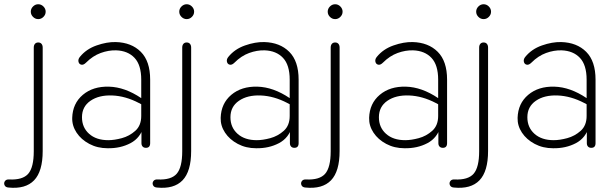

<svg xmlns="http://www.w3.org/2000/svg" viewBox="-71 -690 2887 904"><path d="M-28 155Q36 158 62 128Q88 98 88 22V-466Q88 -477 93.5 -483.5Q99 -490 109 -490Q119 -490 124.5 -483.5Q130 -477 130 -466V21Q130 117 89.5 159Q49 201 -31 193Q-45 192 -49.5 182Q-54 172 -48 163Q-42 154 -28 155ZM74 -635Q74 -649 84.5 -659.5Q95 -670 109 -670Q123 -670 133.5 -659.5Q144 -649 144 -635Q144 -621 133.5 -610.5Q123 -600 109 -600Q95 -600 84.5 -610.5Q74 -621 74 -635Z M269 -135Q271 -203 319 -243.5Q367 -284 442 -282Q517 -280 594 -228L606 -220L598 -197L583 -205Q520 -238 457.5 -240.5Q395 -243 355 -215.5Q315 -188 315 -138Q315 -90 348.5 -60Q382 -30 439 -30Q467 -30 502.5 -39.5Q538 -49 566 -74Q594 -99 594 -144V-315Q594 -384 562.5 -417.5Q531 -451 476 -453Q440 -454 403 -440.5Q366 -427 334 -395Q322 -383 311.5 -385.5Q301 -388 298.5 -399.5Q296 -411 305 -422Q335 -459 383.5 -476Q432 -493 474 -492Q548 -490 592 -446Q636 -402 636 -315V-16Q636 -5 631 0.5Q626 6 616 6Q606 6 600.5 0Q595 -6 595 -16V-97H606Q591 -41 543.5 -16Q496 9 436 8Q388 8 349.5 -12.5Q311 -33 289.5 -65.5Q268 -98 269 -135Z M671 155Q735 158 761 128Q787 98 787 22V-466Q787 -477 792.5 -483.5Q798 -490 808 -490Q818 -490 823.5 -483.5Q829 -477 829 -466V21Q829 117 788.5 159Q748 201 668 193Q654 192 649.5 182Q645 172 651 163Q657 154 671 155ZM773 -635Q773 -649 783.5 -659.5Q794 -670 808 -670Q822 -670 832.5 -659.5Q843 -649 843 -635Q843 -621 832.5 -610.5Q822 -600 808 -600Q794 -600 783.5 -610.5Q773 -621 773 -635Z M968 -135Q970 -203 1018 -243.5Q1066 -284 1141 -282Q1216 -280 1293 -228L1305 -220L1297 -197L1282 -205Q1219 -238 1156.5 -240.5Q1094 -243 1054 -215.5Q1014 -188 1014 -138Q1014 -90 1047.5 -60Q1081 -30 1138 -30Q1166 -30 1201.5 -39.5Q1237 -49 1265 -74Q1293 -99 1293 -144V-315Q1293 -384 1261.5 -417.5Q1230 -451 1175 -453Q1139 -454 1102 -440.5Q1065 -427 1033 -395Q1021 -383 1010.5 -385.5Q1000 -388 997.5 -399.5Q995 -411 1004 -422Q1034 -459 1082.5 -476Q1131 -493 1173 -492Q1247 -490 1291 -446Q1335 -402 1335 -315V-16Q1335 -5 1330 0.5Q1325 6 1315 6Q1305 6 1299.5 0Q1294 -6 1294 -16V-97H1305Q1290 -41 1242.5 -16Q1195 9 1135 8Q1087 8 1048.5 -12.5Q1010 -33 988.5 -65.5Q967 -98 968 -135Z M1370 155Q1434 158 1460 128Q1486 98 1486 22V-466Q1486 -477 1491.5 -483.5Q1497 -490 1507 -490Q1517 -490 1522.5 -483.5Q1528 -477 1528 -466V21Q1528 117 1487.5 159Q1447 201 1367 193Q1353 192 1348.5 182Q1344 172 1350 163Q1356 154 1370 155ZM1472 -635Q1472 -649 1482.5 -659.5Q1493 -670 1507 -670Q1521 -670 1531.5 -659.5Q1542 -649 1542 -635Q1542 -621 1531.5 -610.5Q1521 -600 1507 -600Q1493 -600 1482.5 -610.5Q1472 -621 1472 -635Z M1667 -135Q1669 -203 1717 -243.5Q1765 -284 1840 -282Q1915 -280 1992 -228L2004 -220L1996 -197L1981 -205Q1918 -238 1855.5 -240.5Q1793 -243 1753 -215.5Q1713 -188 1713 -138Q1713 -90 1746.5 -60Q1780 -30 1837 -30Q1865 -30 1900.5 -39.5Q1936 -49 1964 -74Q1992 -99 1992 -144V-315Q1992 -384 1960.5 -417.5Q1929 -451 1874 -453Q1838 -454 1801 -440.5Q1764 -427 1732 -395Q1720 -383 1709.5 -385.5Q1699 -388 1696.5 -399.5Q1694 -411 1703 -422Q1733 -459 1781.5 -476Q1830 -493 1872 -492Q1946 -490 1990 -446Q2034 -402 2034 -315V-16Q2034 -5 2029 0.5Q2024 6 2014 6Q2004 6 1998.5 0Q1993 -6 1993 -16V-97H2004Q1989 -41 1941.5 -16Q1894 9 1834 8Q1786 8 1747.5 -12.5Q1709 -33 1687.5 -65.5Q1666 -98 1667 -135Z M2069 155Q2133 158 2159 128Q2185 98 2185 22V-466Q2185 -477 2190.5 -483.5Q2196 -490 2206 -490Q2216 -490 2221.5 -483.5Q2227 -477 2227 -466V21Q2227 117 2186.5 159Q2146 201 2066 193Q2052 192 2047.5 182Q2043 172 2049 163Q2055 154 2069 155ZM2171 -635Q2171 -649 2181.5 -659.5Q2192 -670 2206 -670Q2220 -670 2230.5 -659.5Q2241 -649 2241 -635Q2241 -621 2230.5 -610.5Q2220 -600 2206 -600Q2192 -600 2181.5 -610.5Q2171 -621 2171 -635Z M2366 -135Q2368 -203 2416 -243.5Q2464 -284 2539 -282Q2614 -280 2691 -228L2703 -220L2695 -197L2680 -205Q2617 -238 2554.5 -240.5Q2492 -243 2452 -215.5Q2412 -188 2412 -138Q2412 -90 2445.5 -60Q2479 -30 2536 -30Q2564 -30 2599.5 -39.5Q2635 -49 2663 -74Q2691 -99 2691 -144V-315Q2691 -384 2659.5 -417.5Q2628 -451 2573 -453Q2537 -454 2500 -440.5Q2463 -427 2431 -395Q2419 -383 2408.5 -385.5Q2398 -388 2395.5 -399.5Q2393 -411 2402 -422Q2432 -459 2480.5 -476Q2529 -493 2571 -492Q2645 -490 2689 -446Q2733 -402 2733 -315V-16Q2733 -5 2728 0.5Q2723 6 2713 6Q2703 6 2697.5 0Q2692 -6 2692 -16V-97H2703Q2688 -41 2640.5 -16Q2593 9 2533 8Q2485 8 2446.5 -12.5Q2408 -33 2386.5 -65.5Q2365 -98 2366 -135Z"/></svg>

Font: SN Pro Thin
Style: Regular
Weight: 200
Designer: Tobias Whetton
Foundry: Supernotes
Version: Version 1.003;Glyphs 3.3 (3324)